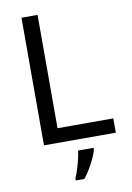

<svg xmlns="http://www.w3.org/2000/svg" viewBox="-100 -776 725 1058"><g transform="rotate(-10 262.0 -246.5)"><path d="M97 0V-714H187V-80H499V0ZM364 70Q360 88 347.5 115.5Q335 143 318.5 171Q302 199 284 221H236V209Q244 192 252.5 165.5Q261 139 268 110.5Q275 82 277 61H364Z"/></g></svg>

Font: Noto Sans Pau Cin Hau
Style: Regular
Weight: 400
Designer: Monotype Design Team
Foundry: Monotype Imaging Inc.
Version: Version 2.002; ttfautohint (v1.8.4.7-5d5b)